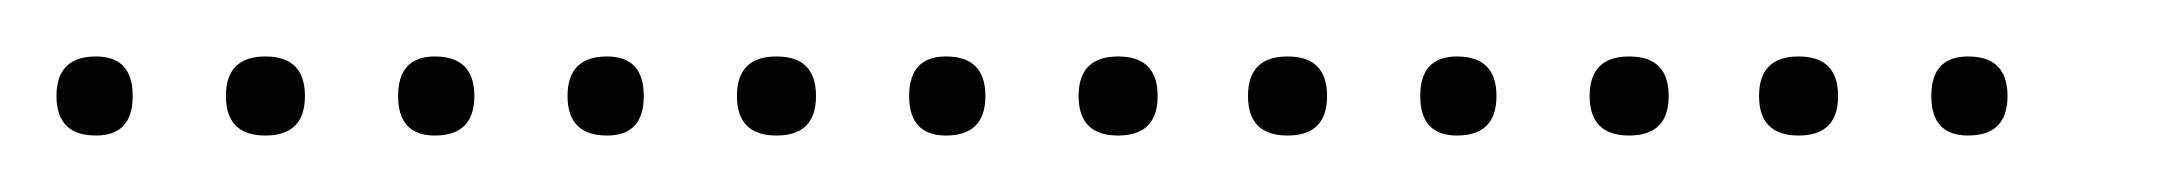

<svg xmlns="http://www.w3.org/2000/svg" viewBox="-20 -298 764 68"><path d="M14 -250Q0 -250 0 -264Q0 -278 14 -278Q27 -278 27 -264Q27 -250 14 -250ZM74 -250Q60 -250 60 -264Q60 -278 74 -278Q88 -278 88 -264Q88 -250 74 -250ZM134 -250Q121 -250 121 -264Q121 -278 134 -278Q148 -278 148 -264Q148 -250 134 -250ZM195 -250Q181 -250 181 -264Q181 -278 195 -278Q208 -278 208 -264Q208 -250 195 -250ZM255 -250Q241 -250 241 -264Q241 -278 255 -278Q269 -278 269 -264Q269 -250 255 -250ZM315 -250Q302 -250 302 -264Q302 -278 315 -278Q329 -278 329 -264Q329 -250 315 -250ZM376 -250Q362 -250 362 -264Q362 -278 376 -278Q390 -278 390 -264Q390 -250 376 -250ZM436 -250Q422 -250 422 -264Q422 -278 436 -278Q450 -278 450 -264Q450 -250 436 -250ZM496 -250Q483 -250 483 -264Q483 -278 496 -278Q510 -278 510 -264Q510 -250 496 -250ZM557 -250Q543 -250 543 -264Q543 -278 557 -278Q571 -278 571 -264Q571 -250 557 -250ZM617 -250Q603 -250 603 -264Q603 -278 617 -278Q631 -278 631 -264Q631 -250 617 -250ZM677 -250Q664 -250 664 -264Q664 -278 677 -278Q691 -278 691 -264Q691 -250 677 -250Z"/></svg>

Font: FRB American Cursive Just Xheight
Style: Italic
Weight: 400
Italic angle: -25°
Version: Version 2.0;Modular Font Editor K font №1